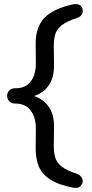

<svg xmlns="http://www.w3.org/2000/svg" viewBox="-20 -721 452 942"><path d="M386 168Q385 182 375.5 191.5Q366 201 353 201Q344 201 340 200Q267 186 226.5 159.5Q186 133 170.5 96Q155 59 155 7L156 -88Q156 -146 130.5 -179Q105 -212 57 -213H53Q37 -213 26 -224Q15 -235 15 -251Q15 -267 26 -277.5Q37 -288 53 -288H59Q107 -289 131.5 -322Q156 -355 156 -412L155 -507Q155 -588 197.5 -633Q240 -678 339 -700Q344 -701 352 -701Q369 -701 377.5 -691Q386 -681 386 -666Q386 -655 378.5 -646Q371 -637 358 -633Q310 -617 285.5 -599Q261 -581 252.5 -557Q244 -533 244 -494L245 -399Q245 -341 219.5 -303Q194 -265 147 -250Q194 -234 219.5 -196.5Q245 -159 245 -102L244 -7Q244 33 252.5 56.5Q261 80 285 98Q309 116 358 132Q371 137 378.5 147Q386 157 386 168Z"/></svg>

Font: Quicksand Medium
Style: Regular
Weight: 500
Designer: Andrew Paglinawan
Foundry: Andrew Paglinawan
Version: Version 3.000